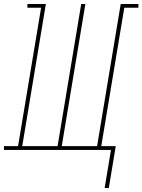

<svg xmlns="http://www.w3.org/2000/svg" viewBox="-54 -755 717 967"><path d="M473 192 505 0H-34V-19H37L153 -716H84V-735H177L58 -19H236L355 -735H376L257 -19H435L554 -735H643V-716H572L456 -19H529L494 192Z"/></svg>

Font: Iosevka Slab Thin Extended
Style: Italic
Weight: 100
Width: 7
Italic angle: -9°
Monospace: yes
Designer: Belleve Invis
Foundry: Belleve Invis
Version: Version 11.1.0; ttfautohint (v1.8.3)